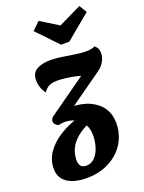

<svg xmlns="http://www.w3.org/2000/svg" viewBox="-215 -854 854 1136"><g transform="rotate(-20 212.5 -286.0)"><path d="M131 200Q50 200 6 169.5Q-38 139 -38 81Q-38 27 -7.5 -18Q23 -63 76 -97Q129 -131 197 -153L266 -108Q209 -85 173.5 -55.5Q138 -26 122 8Q106 42 106 79Q106 104 116.5 117Q127 130 151 130Q181 130 203 108.5Q225 87 237 50.5Q249 14 249 -28Q249 -66 232.5 -95Q216 -124 186 -140.5Q156 -157 114 -157Q106 -157 97.5 -155.5Q89 -154 78 -152L176 -228Q250 -228 300.5 -204.5Q351 -181 377 -141Q403 -101 403 -48Q403 5 383 50.5Q363 96 326 129.5Q289 163 239.5 181.5Q190 200 131 200ZM78 -152Q64 -158 57.5 -166.5Q51 -175 51 -184Q51 -194 57 -202.5Q63 -211 76 -219L303 -380Q284 -386 258 -391Q232 -396 206.5 -399Q181 -402 162 -402Q128 -402 107.5 -392Q87 -382 73 -359Q58 -378 50.5 -400.5Q43 -423 43 -446Q43 -492 76.5 -511Q110 -530 162 -530Q196 -530 234.5 -524Q273 -518 311.5 -512Q350 -506 380 -506Q416 -506 436 -517Q450 -506 455 -494Q460 -482 460 -466Q460 -440 445.5 -414.5Q431 -389 404 -370L191 -219ZM254 -594 129 -725 177 -772 290 -702 434 -772 463 -724 306 -594Z"/></g></svg>

Font: Sansita Swashed Light
Style: Bold
Weight: 700
Version: Version 1.003